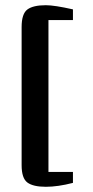

<svg xmlns="http://www.w3.org/2000/svg" viewBox="-20 -616 356 737"><path d="M63 18V-512Q63 -563 85 -579.5Q107 -596 156 -596Q189 -596 260 -580V-539H166V44H260V86Q202 101 156 101Q107 101 85 84.5Q63 68 63 18Z"/></svg>

Font: Aikya
Style: Bold
Weight: 700
Designer: Neelakash Kshetrimayum (Latin subset based on Merriweather by Eben Sorkin)
Foundry: Brand New Type
Version: Version 1.00 b005